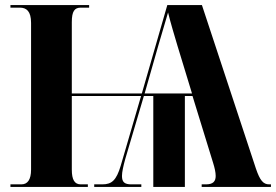

<svg xmlns="http://www.w3.org/2000/svg" viewBox="-20 -734 1084 754"><path d="M21 0H325V-10H297C273 -10 262 -28 262 -68V-357H534L454 -83C437 -26 419 -10 382 -10H350V0H535V-10H496C469 -10 459 -19 459 -43C459 -58 464 -81 472 -110L545 -357H582V0H706V-357H736L817 -94C823 -75 827 -57 827 -43C827 -22 817 -10 789 -10H772V0H1044V-10H1037C1014 -10 1001 -25 985 -72L773 -714H637L537 -367H262V-647C262 -690 273 -704 297 -704H330V-714H21V-704H58C84 -704 102 -690 102 -644V-68C102 -28 88 -10 64 -10H21ZM548 -367 602 -556C614 -597 626 -638 640 -685C651 -640 665 -595 677 -554L734 -367Z"/></svg>

Font: Noto Serif Display Condensed ExtraBold
Style: Regular
Weight: 800
Width: 3
Designer: Monotype Design Team
Foundry: Monotype Imaging Inc.
Version: Version 2.009